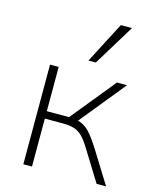

<svg xmlns="http://www.w3.org/2000/svg" viewBox="-113 -825 723 901"><g transform="rotate(15 248.5 -374.5)"><path d="M88 0V-484H130V-269H238L413 -484H462L283 -264Q313 -256 336 -233Q359 -210 393 -156L490 0H444L351 -150Q331 -183 313 -201Q295 -219 273 -226Q251 -233 218 -233H130V0ZM257 -549 361 -749H415L293 -549Z"/></g></svg>

Font: Nunito Sans ExtraLight
Style: Regular
Weight: 200
Designer: Vernon Adams
Foundry: Vernon Adams
Version: Version 3.006; ttfautohint (v1.8.3)